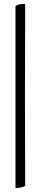

<svg xmlns="http://www.w3.org/2000/svg" viewBox="-20 -732 210 993"><path d="M60 241V-701Q70 -708 82.5 -710Q95 -712 110 -712Q110 -654 110 -577.5Q110 -501 109.5 -413Q109 -325 109 -234Q109 -145 109.5 -61Q110 23 110 97.5Q110 172 110 230Q103 234 87 237.5Q71 241 60 241Z"/></svg>

Font: Vollkorn
Style: Regular
Weight: 400
Designer: Friedrich Althausen
Foundry: Friedrich Althausen
Version: Version 4.104